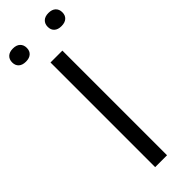

<svg xmlns="http://www.w3.org/2000/svg" viewBox="-347 -941 960 960"><g transform="rotate(-45 132.5 -461.0)"><path d="M90.5 0V-740H174.5V0ZM258 -829.5Q233.5 -829.5 220 -841.8Q206.5 -854 206.5 -875.5Q206.5 -897 220 -909.8Q233.5 -922.5 258 -922.5Q283 -922.5 296.5 -909.8Q310 -897 310 -875.5Q310 -854 296.5 -841.8Q283 -829.5 258 -829.5ZM7 -829.5Q-18 -829.5 -31.5 -841.8Q-45 -854 -45 -875.5Q-45 -897 -31.5 -909.8Q-18 -922.5 7 -922.5Q31.5 -922.5 45 -909.8Q58.5 -897 58.5 -875.5Q58.5 -854 45 -841.8Q31.5 -829.5 7 -829.5Z"/></g></svg>

Font: Encode Sans SmExp
Style: Regular
Weight: 400
Width: 6
Designer: Multiple Designers
Foundry: Impallari Type
Version: Version 3.002; ttfautohint (v1.8.3) -l 8 -r 50 -G 200 -x 14 